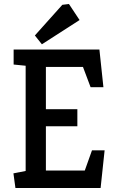

<svg xmlns="http://www.w3.org/2000/svg" viewBox="-20 -938 580 958"><path d="M57 0 47 -73 108 -85V-610L48 -616V-691H476L496 -503H432L394 -604H209V-393H366V-308H209V-87H403L439 -188H502L482 0ZM189 -717 154 -761 291 -914 324 -918 377 -838Z"/></svg>

Font: Kreon Light
Style: Regular
Weight: 400
Version: Version 2.002